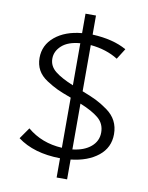

<svg xmlns="http://www.w3.org/2000/svg" viewBox="-95 -834 778 1011"><g transform="rotate(10 294.0 -328.0)"><path d="M537 -167Q537 -95 481.5 -50.5Q426 -6 335 4V110H279V7Q138 5 51 -60L93 -120Q170 -55 279 -49V-317Q232 -334 205 -346.5Q178 -359 145 -380.5Q112 -402 96.5 -430.5Q81 -459 81 -495Q81 -564 135.5 -609Q190 -654 279 -662V-766H335V-664Q446 -659 518 -618L482 -561Q420 -600 335 -608V-361Q382 -343 410.5 -329Q439 -315 472 -291.5Q505 -268 521 -237Q537 -206 537 -167ZM279 -383V-608Q215 -603 181.5 -573Q148 -543 148 -503Q148 -463 181.5 -436Q215 -409 279 -383ZM335 -50Q397 -57 433 -87.5Q469 -118 469 -164Q469 -211 434.5 -240Q400 -269 335 -295Z"/></g></svg>

Font: EauTest
Style: Italic
Weight: 400
Italic angle: -12°
Designer: Christian Thalmann (Catharsis Fonts)
Version: Version 0.001;PS 000.001;hotconv 1.0.88;makeotf.lib2.5.64775